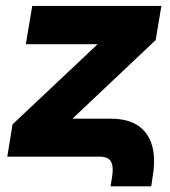

<svg xmlns="http://www.w3.org/2000/svg" viewBox="-20 -536 581 657"><path d="M358.4 101.6 363.8 67.4Q369.1 34.7 359.9 17.3Q350.6 0 320.3 0H4.9L22.9 -110.4L313 -383.8L313.5 -384.8H68.4L90.3 -515.6H532.2L512.7 -398.9L229 -130.9V-129.9H359.9Q444.3 -129.9 481.4 -77.9Q518.6 -25.9 502.4 68.4L497.6 101.6Z"/></svg>

Font: Inter Display ExtraBold
Style: Italic
Weight: 800
Italic angle: -9.39999°
Designer: Rasmus Andersson
Foundry: rsms
Version: Version 4.000;git-a52131595